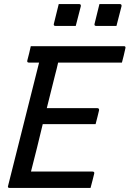

<svg xmlns="http://www.w3.org/2000/svg" viewBox="-20 -928 640 948"><path d="M28 0Q16 0 20 -11L173 -619H123Q112 -619 115 -630Q120 -649 124 -665Q128 -681 132 -700H592Q602 -700 599 -689Q595 -670 591 -654Q587 -638 582 -619H267Q264 -604 260 -589Q256 -574 252 -558Q242 -517 231.5 -476Q221 -435 211 -394H461Q466 -394 468 -390.5Q470 -387 469 -383Q466 -372 461.5 -352Q457 -332 452 -315H191Q177 -256 162.5 -197.5Q148 -139 133 -81H436Q448 -81 445 -70Q442 -57 437 -38Q432 -19 427 0ZM270 -908H370Q381 -908 379 -897L354 -800H254Q243 -800 246 -811ZM471 -908H571Q582 -908 580 -897L555 -800H455Q444 -800 447 -811Z"/></svg>

Font: Recursive Sn Lnr St
Style: Italic
Weight: 400
Italic angle: -15°
Version: Version 1.079;hotconv 1.0.112;makeotfexe 2.5.65598; ttfautoh